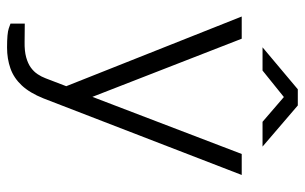

<svg xmlns="http://www.w3.org/2000/svg" viewBox="-184 -536 885 558"><g transform="rotate(90 259.0 -257.5)"><path d="M118.5 165Q77 165 63 160Q49 155 49 155V113.5L102.5 114Q128.5 114.5 146.8 109.5Q165 104.5 177 95.8Q189 87 196.2 76Q203.5 65 208 53L231 -7L28.5 -517H93L262 -83L428 -517H489L266.5 59Q250.5 99 228.8 122.2Q207 145.5 179.2 155.2Q151.5 165 118.5 165ZM334.5 -577.5 262.5 -639.5 185.5 -577.5H118L240 -680H287L406.5 -577.5Z"/></g></svg>

Font: Public Sans ExtraLight
Style: Regular
Weight: 250
Designer: The Public Sans Project Authors: Dan O. Williams and USWDS (Libre Franklin designed by Pablo Impallari and Rodrigo Fuenz
Version: Version 1.007